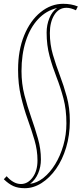

<svg xmlns="http://www.w3.org/2000/svg" viewBox="-36 -769 442 1009"><path d="M-1 157Q14 175 33.5 186.5Q53 198 74 198Q110 198 135.5 163.5Q161 129 161 74Q161 21 145.5 -32Q130 -85 109.5 -142Q89 -199 74 -263Q59 -327 59 -402Q59 -505 91 -583Q123 -661 177.5 -705Q232 -749 296 -749Q339 -749 373 -735L363 -715Q350 -721 338 -724.5Q326 -728 313 -728Q273 -728 249.5 -690.5Q226 -653 226 -595Q226 -536 242 -481.5Q258 -427 278.5 -373Q299 -319 315 -260.5Q331 -202 331 -133Q331 -58 311.5 6.5Q292 71 258.5 118.5Q225 166 182.5 193Q140 220 94 220Q59 220 34.5 209Q10 198 -16 173ZM264 -727Q206 -713 164 -668Q122 -623 99.5 -553Q77 -483 77 -395Q77 -329 92.5 -269Q108 -209 128 -152Q148 -95 163.5 -40.5Q179 14 179 69Q179 108 164.5 142Q150 176 122 197Q158 193 192.5 165.5Q227 138 254 94Q281 50 297 -5.5Q313 -61 313 -121Q313 -193 297.5 -251.5Q282 -310 261 -363.5Q240 -417 224.5 -474Q209 -531 209 -598Q209 -638 223.5 -673.5Q238 -709 264 -727Z"/></svg>

Font: Georama SemiCondensed Thin
Style: Italic
Weight: 100
Width: 4
Italic angle: -9°
Designer: Jean-Baptiste Levee
Foundry: Production Type
Version: Version 1.000